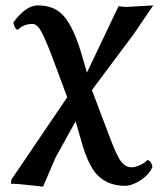

<svg xmlns="http://www.w3.org/2000/svg" viewBox="-20 -459 605 714"><path d="M179.2 -233.9Q140.6 -337.9 122.6 -357.9Q112.3 -369.6 102.1 -370.1Q67.9 -370.1 45.9 -348.1Q33.7 -351.1 29.8 -376Q76.7 -439 121.1 -439Q185.1 -439 220 -396Q254.9 -353 282.2 -261.2L303.2 -189L420.9 -436Q440.9 -433.1 448.2 -433.1L549.8 -439L477.1 -332L321.8 -124L387.2 48.8Q414.1 120.6 430.4 141.8Q446.8 163.1 469.2 163.1Q483.4 163.1 500.7 155Q518.1 147 527.8 136.2Q542 137.2 546.9 162.1Q533.7 190.9 504.9 210Q471.7 231.9 444.8 231.9Q387.7 231.9 349.4 199Q311 166 284.2 71.8L261.2 -7.8L187 126L140.1 234.9L45.9 225.1L20 224.1L22.9 208L230 -97.2Z"/></svg>

Font: Linux Biolinum
Style: Bold
Weight: 700
Designer: Philipp H. Poll
Foundry: Philipp H. Poll
Version: Version 1.3.2 ; ttfautohint (v0.9)